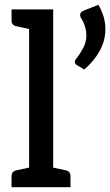

<svg xmlns="http://www.w3.org/2000/svg" viewBox="-20 -778 458 798"><path d="M101 0V-739H201V0ZM28 0V-46Q28 -56 33 -62Q38 -68 48 -70L117 -85L129 0ZM172 0 184 -85 254 -70Q263 -68 268 -62Q273 -56 273 -46V0ZM129 -739 117 -654 48 -669Q38 -671 33 -677Q28 -683 28 -693V-739ZM328 -734 389 -758Q404 -732 411 -707Q418 -682 418 -657Q418 -610 395 -567.5Q372 -525 330 -489L299 -508Q291 -513 291 -521Q291 -525 293 -528.5Q295 -532 297 -534Q312 -553 325.5 -578Q339 -603 339 -632Q339 -648 334 -665.5Q329 -683 317 -703Q315 -705 314 -708.5Q313 -712 313 -715Q313 -729 328 -734Z"/></svg>

Font: Aleo Medium
Style: Regular
Weight: 500
Designer: Alessio Laiso
Foundry: Alessio Laiso
Version: Version 2.001;gftools[0.9.29]